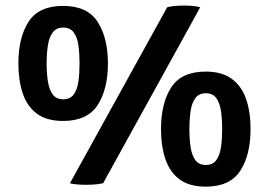

<svg xmlns="http://www.w3.org/2000/svg" viewBox="-20 -668 980 700"><path d="M893.5 -197.5Q893.5 -103.5 856 -45.5Q818.5 12.5 730 12.5Q670.5 12.5 634.8 -14Q599 -40.5 583 -88Q567 -135.5 567 -197.5Q567 -291.5 604.2 -349.2Q641.5 -407 730 -407Q789 -407 825 -380.5Q861 -354 877.2 -307Q893.5 -260 893.5 -197.5ZM670.5 -197.5Q670.5 -162.5 674.8 -132.5Q679 -102.5 692 -84.5Q705 -66.5 730.5 -66.5Q756 -66.5 768.8 -84.5Q781.5 -102.5 785.8 -132.5Q790 -162.5 790 -197.5Q790 -232.5 785.8 -262.2Q781.5 -292 768.8 -310Q756 -328 730.5 -328Q705 -328 692 -310Q679 -292 674.8 -262.2Q670.5 -232.5 670.5 -197.5ZM373.5 -437Q373.5 -343 336 -285Q298.5 -227 210 -227Q150 -227 114.2 -253.8Q78.5 -280.5 62.8 -328Q47 -375.5 47 -437Q47 -531 84.2 -588.8Q121.5 -646.5 210 -646.5Q298.5 -646.5 336 -588.2Q373.5 -530 373.5 -437ZM150 -437Q150 -402 154.5 -372Q159 -342 172 -324Q185 -306 210.5 -306Q236 -306 249 -324Q262 -342 266 -372Q270 -402 270 -437Q270 -472.5 266 -502Q262 -531.5 249 -549.5Q236 -567.5 210.5 -567.5Q185 -567.5 172 -549.5Q159 -531.5 154.5 -502Q150 -472.5 150 -437ZM589.5 -641.5Q605.5 -646 630 -647.2Q654.5 -648.5 677 -646.8Q699.5 -645 710 -641.5L356 0Q340 4 315.5 5.2Q291 6.5 268.2 5Q245.5 3.5 235 0Z"/></svg>

Font: Signika Negative Light SemiBold
Style: Regular
Weight: 600
Version: Version 2.001